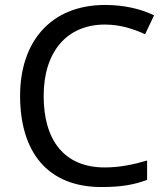

<svg xmlns="http://www.w3.org/2000/svg" viewBox="-20 -744 672 774"><path d="M403 -645C467 -645 521 -626 565 -606L601 -682C547 -709 477 -724 404 -724C183 -724 61 -574 61 -358C61 -133 170 10 389 10C468 10 520 1 573 -19V-97C519 -81 464 -69 402 -69C238 -69 156 -180 156 -357C156 -536 250 -645 403 -645Z"/></svg>

Font: Noto Sans Tifinagh Agraw Imazighen
Style: Regular
Weight: 400
Designer: JamraPatel
Foundry: JamraPatel LLC
Version: Version 2.006